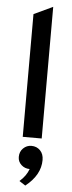

<svg xmlns="http://www.w3.org/2000/svg" viewBox="-64 -753 392 1049"><g transform="rotate(5 132.0 -229.0)"><path d="M80 0V-673L184 -722V0ZM83 242Q119 211 133 172Q106 172 87 154.5Q68 137 68 111Q68 82 87 63.5Q106 45 132 45Q161 45 180 64.5Q199 84 199 117Q199 199 117 264Z"/></g></svg>

Font: Overpass Light
Style: Bold
Weight: 600
Designer: Delve Withrington, Thomas Jockin
Foundry: Delve Fonts
Version: Version 3.000;DELV;Overpass